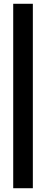

<svg xmlns="http://www.w3.org/2000/svg" viewBox="-20 -738 244 1017"><path d="M154 -718H50V259H154Z"/></svg>

Font: LT Superior Serif ExtraBold
Style: Regular
Weight: 800
Designer: Daniel Lyons
Foundry: LyonsType
Version: Version 2.120;FEAKit 1.0